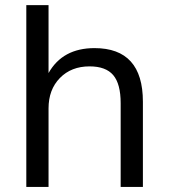

<svg xmlns="http://www.w3.org/2000/svg" viewBox="-20 -739 669 759"><path d="M84 0V-718.8H171.9V-450.2Q227.5 -548.8 353.5 -548.8Q544.9 -548.8 544.9 -336.9V0H457V-331.1Q457 -407.2 427.7 -441.9Q398.4 -476.6 334 -476.6Q261.7 -476.6 216.8 -430.7Q171.9 -384.8 171.9 -310.5V0Z"/></svg>

Font: Min Sans
Style: Regular
Weight: 400
Designer: Jinseong-Kim, NotoSansCJK, Nunito
Foundry: Jinseong-Kim
Version: Version 1.400;Glyphs 3.1.2 (3151)